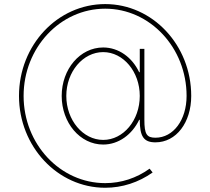

<svg xmlns="http://www.w3.org/2000/svg" viewBox="-20 -719 1021 933"><path d="M491.2 193.4C573.7 193.4 653.3 167.5 721.7 119.1L707 100.6C643.1 146.5 569.3 170.9 491.2 170.9C272.5 170.9 94.7 -18.6 94.7 -252.9C94.7 -487.3 272.5 -676.8 491.2 -676.8C708.5 -676.8 886.7 -487.3 886.7 -252.9C886.7 -136.2 822.3 -49.8 735.4 -49.8C692.9 -49.8 681.6 -66.9 681.6 -136.7V-481.4H659.2V-368.2H656.2C622.1 -440.4 556.6 -488.3 481.4 -488.3C369.1 -488.3 279.8 -383.3 279.8 -252.9C279.8 -122.1 369.1 -16.6 481.4 -16.6C556.6 -16.6 622.1 -65.4 656.2 -136.7H659.2C659.2 -55.2 678.7 -27.3 735.4 -27.3C836.4 -27.3 909.2 -123.5 909.2 -252.9C909.2 -500 721.2 -699.2 491.2 -699.2C259.8 -699.2 72.3 -500 72.3 -252.9C72.3 -7.3 259.8 193.4 491.2 193.4ZM481.4 -39.1C383.3 -39.1 302.2 -134.8 302.2 -252.9C302.2 -370.6 383.3 -465.8 481.4 -465.8C579.1 -465.8 659.2 -370.6 659.2 -252.9C659.2 -134.3 579.6 -39.1 481.4 -39.1Z"/></svg>

Font: Raveo Thin
Style: Regular
Weight: 100
Designer: Jakub Foglar, Rasmus Andersson (Inter)
Foundry: Jakubfoglar.com
Version: Version 1.100;Glyphs 3.2.3 (3260)